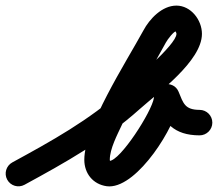

<svg xmlns="http://www.w3.org/2000/svg" viewBox="-64 -604 770 678"><path d="M-38.5 30.5C-26.6 52.3 0.7 60.4 22.5 48.5C167 -30.1 305.3 -107.6 429 -218.5C492.4 -275.2 649.1 -388.3 649.1 -484.4C649.1 -533.4 610.2 -584.2 558.9 -584.2C508.5 -584.2 464.3 -537.7 442.2 -496.1C442.2 -496.1 442.3 -496.2 442.4 -496.3C442.5 -496.5 442.5 -496.6 442.5 -496.6C379.4 -381.5 233.7 -155.4 233.7 -39.9C233.7 8.4 264.2 46.8 312.8 53.6C315.9 54 319 54.2 322.1 54.2C423.9 54.2 555.8 -157 568.5 -245.6C568.5 -245.6 568.6 -246.2 568.7 -246.7C568.7 -247.3 568.8 -247.9 568.8 -247.9C569.1 -251.6 569.5 -255.3 569.8 -258.9C571.9 -281.7 545.9 -289 521.6 -285.4C497.3 -281.7 474.7 -267.1 483.4 -245.9C514.5 -170 550 -126.4 640.6 -126C665.4 -125.9 685.7 -146 685.8 -170.8C685.9 -195.7 665.8 -215.9 641 -216C588.5 -216.2 583.4 -239.2 566.6 -280.1C557.9 -301.2 537.4 -309.4 518.4 -306.5C499.5 -303.7 482.3 -289.8 480.2 -267.1C479.9 -263.4 479.5 -259.7 479.2 -256.1C479.2 -256.1 479.3 -256.7 479.3 -257.3C479.4 -257.8 479.5 -258.4 479.5 -258.4C472.4 -209.8 360.2 -35.8 322.1 -35.8C321.8 -35.8 322.7 -35.8 322.9 -35.8C323.5 -35.8 324 -35.7 324.5 -35.7C324.8 -35.6 325.5 -35.5 325.2 -35.6C324.2 -35.7 323.7 -37.4 323.7 -39.9C323.7 -78.3 350.1 -128.1 365.9 -162C412.5 -261.8 468.6 -356.9 521.5 -453.4C521.5 -453.4 521.5 -453.5 521.6 -453.7C521.7 -453.8 521.8 -453.9 521.8 -453.9C527.2 -464.3 550 -494.2 558.9 -494.2C560.9 -494.2 552.3 -497.6 553.5 -496.1C556.1 -492.9 559.1 -488.4 559.1 -484.4C559.1 -445.2 396.7 -310.4 369 -285.5C250.6 -179.4 117.7 -105.8 -20.5 -30.5C-42.3 -18.6 -50.4 8.7 -38.5 30.5Z"/></svg>

Font: FRB American Cursive Guidelines Black
Style: Bold Italic
Weight: 900
Italic angle: -25°
Version: Version 2.0;Modular Font Editor K font №1